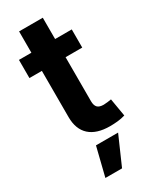

<svg xmlns="http://www.w3.org/2000/svg" viewBox="-229 -732 826 1024"><g transform="rotate(-30 183.5 -220.5)"><path d="M335 -542.5V-430.7H9.8V-542.5ZM86.4 -673.8H232.4V-159.7Q232.4 -133.8 243.9 -121.6Q255.4 -109.4 282.2 -109.4Q291 -109.4 306.4 -111.3Q321.8 -113.3 329.6 -114.7L348.1 -4.9Q325.2 2 301.3 4.4Q277.3 6.8 254.9 6.8Q172.4 6.8 129.4 -32.2Q86.4 -71.3 86.4 -146ZM94.2 233.4 137.7 57.6H273.9L196.8 233.4Z"/></g></svg>

Font: Inter 16pt
Style: Bold
Weight: 700
Version: Version 4.001;git-66647c0bb